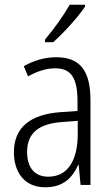

<svg xmlns="http://www.w3.org/2000/svg" viewBox="-20 -851 475 815"><path d="M341 -823V-831H276C249 -784 212 -732 171 -683V-672H206C249 -710 312 -779 341 -823ZM219 -608C170 -608 122 -594 81 -570L99 -527C141 -550 179 -561 214 -561C280 -561 309 -523 309 -421V-380L238 -375C110 -366 39 -311 39 -205C39 -121 83 -56 172 -56C248 -56 287 -96 312 -151H314L322 -66H364V-425C364 -551 320 -608 219 -608ZM244 -333 310 -338V-282C310 -171 268 -101 185 -101C129 -101 95 -137 95 -206C95 -285 143 -326 244 -333Z"/></svg>

Font: Noto Sans Malayalam UI Condensed Light
Style: Regular
Weight: 300
Width: 3
Designer: Jelle Bosma - Monotype Design Team
Foundry: Monotype Imaging Inc.
Version: Version 2.104